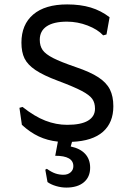

<svg xmlns="http://www.w3.org/2000/svg" viewBox="-20 -633 601 869"><path d="M306 9 300 30Q343 39 365.5 63.5Q388 88 388 126Q388 168 359.5 192Q331 216 280 216Q257 216 233.5 209Q210 202 195 191L185 135L192 131Q213 146 230.5 152Q248 158 267 158Q287 158 299.5 147Q312 136 312 119Q312 72 230 72L242 8Q195 3 155.5 -15.5Q116 -34 79 -68L68 -145L82 -149Q136 -106 185 -87Q234 -68 284 -68Q347 -68 378.5 -87Q410 -106 410 -141Q410 -168 397.5 -185.5Q385 -203 350 -221.5Q315 -240 243 -267Q176 -292 140.5 -316Q105 -340 91 -368.5Q77 -397 77 -440Q77 -522 130.5 -567.5Q184 -613 284 -613Q344 -613 390.5 -599Q437 -585 476 -555L462 -477L447 -473Q422 -500 376.5 -517.5Q331 -535 283 -535Q223 -535 191.5 -514Q160 -493 160 -453Q160 -425 173 -406.5Q186 -388 220 -370.5Q254 -353 324 -329Q389 -307 425.5 -283Q462 -259 477.5 -228Q493 -197 493 -152Q493 -78 446 -36.5Q399 5 306 9Z"/></svg>

Font: Farro Light
Style: Regular
Weight: 300
Designer: Aceler Chua
Foundry: Grayscale Limited
Version: Version 1.101